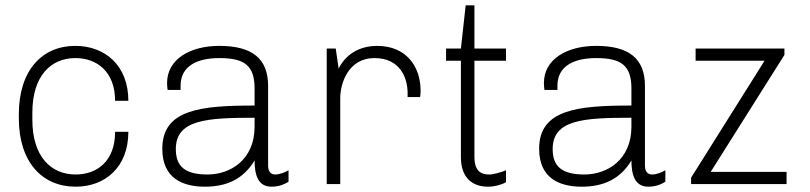

<svg xmlns="http://www.w3.org/2000/svg" viewBox="-20 -694 3053 724"><path d="M464 -197H414C414 -86 346 -36 265 -36C173 -36 102 -103 102 -242V-269C102 -408 172 -475 264 -475C346 -475 414 -423 414 -314H464C464 -447 376 -521 264 -521C138 -521 51 -428 51 -263V-248C51 -83 139 10 265 10C377 10 464 -64 464 -197Z M991 -69V-370C991 -473 931 -521 807 -521C697 -521 610 -471 610 -381C610 -372 611 -363 612 -355H661V-371C661 -446 725 -475 807 -475C902 -475 940 -447 940 -360V-296C738 -296 592 -282 592 -133C592 -20 671 10 753 10C835 10 898 -19 940 -89C940 -34 953 10 1004 10C1028 10 1050 3 1068 -9V-52C1053 -43 1033 -36 1018 -36C1003 -36 991 -45 991 -69ZM940 -250V-216C940 -92 849 -36 763 -36C678 -36 643 -66 643 -132C643 -243 760 -250 940 -250Z M1517 -328H1564C1564 -328 1566 -338 1566 -352C1566 -442 1513 -521 1402 -521C1291 -521 1257 -435 1257 -435L1246 -511H1212V0H1263V-324C1263 -379 1293 -475 1392 -475C1491 -475 1517 -397 1517 -344Z M1888 -7V-52C1872 -45 1841 -36 1826 -36C1798 -36 1769 -44 1769 -103V-465H1888V-511H1769V-674H1736L1718 -511H1662V-465H1718V-101C1718 -24 1761 10 1820 10C1845 10 1871 3 1888 -7Z M2412 -69V-370C2412 -473 2352 -521 2228 -521C2118 -521 2031 -471 2031 -381C2031 -372 2032 -363 2033 -355H2082V-371C2082 -446 2146 -475 2228 -475C2323 -475 2361 -447 2361 -360V-296C2159 -296 2013 -282 2013 -133C2013 -20 2092 10 2174 10C2256 10 2319 -19 2361 -89C2361 -34 2374 10 2425 10C2449 10 2471 3 2489 -9V-52C2474 -43 2454 -36 2439 -36C2424 -36 2412 -45 2412 -69ZM2361 -250V-216C2361 -92 2270 -36 2184 -36C2099 -36 2064 -66 2064 -132C2064 -243 2181 -250 2361 -250Z M2586 0H2946V-46H2660L2938 -487V-511H2603V-465H2863L2586 -24Z"/></svg>

Font: Chivo Light
Style: Regular
Weight: 300
Designer: Hector Gatti
Foundry: Omnibus-Type
Version: Version 1.003;PS 001.003;hotconv 1.0.70;makeotf.lib2.5.58329